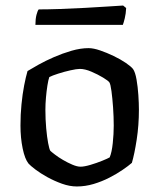

<svg xmlns="http://www.w3.org/2000/svg" viewBox="-20 -674 576 694"><path d="M257.8 0Q231.9 0 204.1 -9.9Q176.3 -19.9 151.2 -33.7Q126.2 -47.5 107.9 -61.4Q89.6 -75.4 83.2 -82.6Q69.8 -99.1 61.9 -137.4Q54 -175.7 54 -220.3Q54 -260.5 57.7 -297.3Q61.3 -334.2 67.3 -365.2Q73.3 -396.2 79.5 -417.2Q94 -426.2 119.2 -440.2Q144.5 -454.3 175.3 -467.7Q206.1 -481.1 238.7 -490.6Q271.3 -500 300.2 -500Q318 -500 342 -491.7Q366 -483.5 391 -471.5Q415.9 -459.5 434.8 -446.6Q453.7 -433.7 460.9 -424.5Q468.9 -413.1 473.5 -386.7Q478.1 -360.2 480.1 -330.4Q482.1 -300.6 482.1 -277.5Q482.1 -221.3 474.1 -169.3Q466.1 -117.3 456.7 -85.4Q444.5 -74.6 423.4 -60.2Q402.4 -45.7 375.5 -31.9Q348.7 -18.1 318.5 -9Q288.3 0 257.8 0ZM270.9 -71.5Q284.9 -71.5 307.3 -78.2Q329.6 -84.8 349.5 -92.9Q369.5 -101 376.5 -105.2Q384.2 -123.6 387.6 -156.6Q391.1 -189.6 391.1 -219.7Q391.1 -252.3 388.7 -285.9Q386.3 -319.5 382.9 -344.8Q379.5 -370 375.3 -376.3Q371.4 -382 352.6 -393.5Q333.8 -404.9 310.5 -414.9Q287.2 -424.9 268.8 -424.9Q256.9 -424.9 234.5 -419.8Q212 -414.8 190.4 -407.8Q168.7 -400.9 158.2 -395.4Q154.5 -385 151.3 -364.5Q148.1 -344.1 146.1 -321Q144.1 -297.9 144.1 -277.3Q144.1 -241.7 147 -210.1Q149.9 -178.5 154 -156.8Q158.1 -135.1 161.8 -129Q165.7 -125.1 178.4 -115.4Q191 -105.6 207.7 -95.9Q224.4 -86.1 241.6 -78.8Q258.8 -71.5 270.9 -71.5ZM108 -584.1Q108 -605.7 112 -620.9Q116 -636 120 -640Q151.5 -640 196 -641.5Q240.5 -643 286.6 -645.5Q332.7 -648 370 -650.5Q407.2 -653 425 -654L436 -645Q435 -624.4 431 -608Q427 -591.6 424 -584.1Z"/></svg>

Font: Texturina Medium
Style: Regular
Weight: 500
Designer: Guillermo Torres Carreño
Foundry: Omnibus-Type
Version: Version 1.003